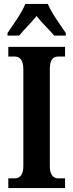

<svg xmlns="http://www.w3.org/2000/svg" viewBox="-20 -951 370 971"><path d="M18 -784V-771H77C99 -799 140 -838 165 -870C189 -838 231 -799 254 -771H313V-784C287 -822 240 -886 222 -931H108C91 -886 43 -822 18 -784ZM22 0H309V-49H275C251 -49 232 -65 232 -110V-601C232 -651 249 -665 275 -665H309V-714H22V-665H55C77 -665 98 -651 98 -602V-110C98 -63 77 -49 55 -49H22Z"/></svg>

Font: Noto Serif Bengali ExtraCondensed
Style: Regular
Weight: 400
Width: 2
Designer: Juan Bruce, Universal Thirst, Indian Type Foundry and the Monotype Design Team.
Foundry: Monotype Imaging Inc.
Version: Version 2.003